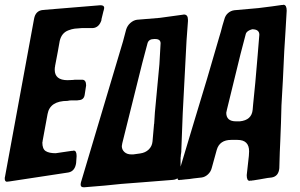

<svg xmlns="http://www.w3.org/2000/svg" viewBox="-64 -769 1259 807"><path d="M223 -44 -27 -6H-30L-35 -5Q-44 -6 -44 -18Q-44 -25 -43 -26Q10 -316 79 -689Q85 -724 116 -727H115L358 -747Q374 -747 374 -736Q374 -733 372 -725V-726L371 -723Q365 -699 362 -686H363Q353 -653 326 -651H280Q261 -650 249.5 -648.5Q238 -647 223.5 -641.5Q209 -636 200 -625Q191 -614 187 -597Q181 -561 167 -489L168 -491Q166 -487 166 -476Q166 -432 220 -432L243 -433Q246 -434 251 -434H281Q298 -434 298 -410L292 -371Q289 -349 267 -348Q264 -347 260 -347H235Q228 -347 220 -345Q146 -345 136 -290L115 -176V-174L114 -170Q114 -143 128 -134Q142 -125 170 -125L238 -135H241L246 -136Q258 -136 258 -113L256 -84Q251 -49 223 -44Z M726 -680 720 -598 704 -292 698 -134Q698 -127 696 -117V-113L695 -106V-51Q695 -16 663 -13L537 -3Q506 0 446 4Q384 11 292 18H287Q275 18 275 7Q275 2 277 -6V-5L453 -595Q455 -603 459.5 -619.5Q464 -636 466 -644Q471 -661 484 -672.5Q497 -684 512 -686L608 -694L703 -707Q706 -708 709 -708Q726 -708 726 -686ZM496 -120 525 -124Q547 -127 561 -140.5Q575 -154 577 -174L583 -242Q583 -247 584 -249L587 -296L606 -499L611 -587Q611 -605 588 -605H584Q561 -605 556 -587L534 -504Q520 -448 492 -335.5Q464 -223 450 -167Q448 -157 448 -155Q448 -140 459 -130Q470 -120 488 -120ZM698 -133V-134H699Z M1002 -11 992 -10H995L991 -9L992 -10H990L985 -9Q973 -9 973 -33L982 -114L983 -133Q983 -181 934 -181H908Q859 -181 847 -139L826 -63Q822 -47 810 -36Q798 -25 784 -23L775 -22Q757 -20 749 -19Q743 -18 731.5 -16.5Q720 -15 715 -15L697 -13H693L689 -12Q682 -12 682 -21V-26Q682 -29 684 -32L754 -265Q807 -437 858 -615L864 -635Q866 -644 871 -661.5Q876 -679 879 -688Q883 -704 894.5 -714Q906 -724 921 -726L1022 -735Q1088 -743 1120 -748H1123L1128 -749Q1141 -748 1141 -724L1136 -638Q1131 -572 1125 -432Q1124 -415 1122 -379.5Q1120 -344 1119 -326L1117 -252Q1115 -202 1114 -175Q1112 -140 1110 -62Q1107 -28 1078 -23L1061 -21Q1043 -18 1038 -17Q1034 -16 1027 -15Q1020 -14 1014 -13Q1008 -12 1002 -11ZM1019 -537 1026 -623Q1026 -646 996 -646Q973 -640 969 -626L947 -542Q909 -386 890 -309Q887 -298 887 -295Q887 -259 928 -259H944Q994 -264 998 -308L1000 -331Q1006 -389 1009 -421Q1017 -514 1019 -537Z"/></svg>

Font: Bangerz Fix
Style: Regular
Weight: 400
Designer: vernon adams
Foundry: Vernon Adams
Version: Version 2.10;December 28, 2023;FontCreator 13.0.0.2683 64-bi